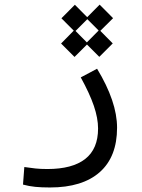

<svg xmlns="http://www.w3.org/2000/svg" viewBox="-20 -598 626 844"><path d="M199.7 226.1Q162.6 226.1 135.3 223.4Q107.9 220.7 81.1 213.4L86.9 136.2Q114.3 140.1 136 142.6Q157.7 145 188.5 145Q297.9 145 354.5 100.8Q411.1 56.6 411.1 -33.2Q411.1 -78.1 392.6 -132.6Q374 -187 335 -257.8L406.7 -295.9Q494.6 -150.9 494.6 -36.6Q494.6 91.3 418.5 158.7Q342.3 226.1 199.7 226.1ZM307.6 -347.7 248.5 -406.7 304.2 -463.4 250 -517.6 309.1 -577.1 363.3 -522.5 418 -577.6 477.1 -518.1 420.9 -462.4 475.6 -407.2 416.5 -348.1 362.3 -402.3ZM361.8 -411.6 413.6 -463.9 363.8 -513.7 312 -461.9Z"/></svg>

Font: CaskaydiaMono NF SemiLight
Style: Regular
Weight: 350
Designer: Aaron Bell
Foundry: Saja Typeworks
Version: Version 2111.001; ttfautohint (v1.8.4);Nerd Fonts 3.1.1